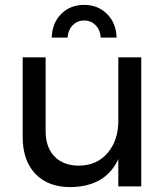

<svg xmlns="http://www.w3.org/2000/svg" viewBox="-20 -764 689 787"><path d="M559 -529V0H465V-112Q413 1 269 3Q177 3 125 -51.5Q73 -106 73 -202V-529H167V-227Q167 -160 203.5 -122.5Q240 -85 304 -85Q378 -86 421.5 -137.5Q465 -189 465 -269V-529ZM192 -610Q194 -670 231 -707Q268 -744 325 -744Q381 -744 418.5 -707Q456 -670 458 -610H393Q391 -641 372 -660.5Q353 -680 325 -680Q297 -680 278 -660.5Q259 -641 257 -610Z"/></svg>

Font: Gontserrat
Style: Regular
Weight: 400
Designer: Julieta Ulanovsky
Foundry: Julieta Ulanovsky
Version: Version 6.001